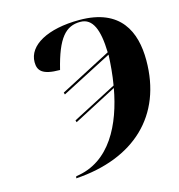

<svg xmlns="http://www.w3.org/2000/svg" viewBox="-108 -820 865 926"><g transform="rotate(-15 324.0 -357.0)"><path d="M162 0 159 10C452 -9 633 -176 633 -453C633 -595 577 -724 371 -724C212 -724 110 -667 110 -583C110 -541 130 -515 219 -515C256 -666 300 -714 373 -714C435 -714 460 -651 463 -538L208 -405L211 -395L464 -526C462 -479 458 -428 449 -376L228 -261L231 -251L447 -364C416 -192 336 -23 162 0Z"/></g></svg>

Font: Noto Serif Display SemiCondensed Black
Style: Italic
Weight: 900
Width: 4
Italic angle: -12°
Designer: Monotype Design Team
Foundry: Monotype Imaging Inc.
Version: Version 2.009